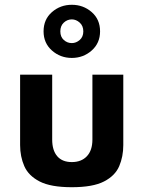

<svg xmlns="http://www.w3.org/2000/svg" viewBox="-20 -772 599 802"><path d="M162 -641Q162 -691 197 -721.5Q232 -752 280 -752Q328 -752 363 -721.5Q398 -691 398 -641Q398 -592 363 -561Q328 -530 280 -530Q232 -530 197 -561Q162 -592 162 -641ZM232 -641Q232 -618 246.5 -605Q261 -592 280 -592Q298 -592 313 -605Q328 -618 328 -641Q328 -664 313 -677.5Q298 -691 280 -691Q261 -691 246.5 -677.5Q232 -664 232 -641ZM280 10Q192 10 145.5 -14Q99 -38 81.5 -78Q64 -118 64 -166V-460H198V-189Q198 -144 219 -119.5Q240 -95 280 -95Q320 -95 343 -119.5Q366 -144 366 -189V-460H495V-166Q495 -118 478 -78Q461 -38 414.5 -14Q368 10 280 10Z"/></svg>

Font: Von Semi
Style: Regular
Weight: 600
Version: Version 4.000; ttfautohint (v1.8.4.7-5d5b)